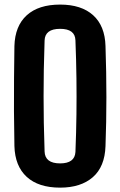

<svg xmlns="http://www.w3.org/2000/svg" viewBox="-20 -830 538 859"><path d="M249 9.5Q152 9.5 99.5 -38.8Q47 -87 44.5 -176.5Q43 -257 42.5 -332.8Q42 -408.5 42.8 -481Q43.5 -553.5 44.5 -624Q47 -714 99.8 -761.8Q152.5 -809.5 249 -809.5Q344 -809.5 396.8 -761.8Q449.5 -714 452 -624Q454 -565 455 -507.8Q456 -450.5 456 -395Q456 -339.5 455 -285Q454 -230.5 452 -176.5Q449 -84 395.2 -37.2Q341.5 9.5 249 9.5ZM249 -99Q314.5 -99 317.5 -150Q321 -237.5 322 -318.2Q323 -399 322 -479.8Q321 -560.5 317.5 -649.5Q316 -701 249 -701Q181 -701 179.5 -648.5Q177 -579 176 -518Q175 -457 175 -399.2Q175 -341.5 176 -281.2Q177 -221 179.5 -152.5Q181 -99 249 -99Z"/></svg>

Font: Big Shoulders Text Thin ExtraBold
Style: Regular
Weight: 800
Version: Version 2.002